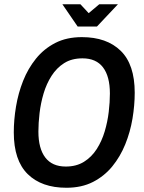

<svg xmlns="http://www.w3.org/2000/svg" viewBox="-20 -873 678 905"><path d="M293 12Q176 12 110.5 -52.5Q45 -117 45 -249Q45 -308 55.5 -371Q66 -434 89 -492Q112 -550 149.5 -596.5Q187 -643 240.5 -670.5Q294 -698 366 -698Q483 -698 549 -633.5Q615 -569 615 -436Q615 -377 604.5 -314Q594 -251 570.5 -193Q547 -135 509.5 -89Q472 -43 418.5 -15.5Q365 12 293 12ZM290 -88Q340 -88 376 -110.5Q412 -133 436 -170.5Q460 -208 473.5 -253.5Q487 -299 492.5 -345.5Q498 -392 498 -432Q498 -513 465.5 -555.5Q433 -598 369 -598Q318 -598 282.5 -575.5Q247 -553 223 -515.5Q199 -478 185.5 -432.5Q172 -387 166.5 -340Q161 -293 161 -253Q161 -173 193.5 -130.5Q226 -88 290 -88ZM346 -748 274 -853H359L398 -811L448 -853H536L437 -748Z"/></svg>

Font: Archivo Narrow SemiBold
Style: Italic
Weight: 600
Italic angle: -8°
Designer: Hector Gatti
Foundry: Omnibus-Type
Version: Version 3.002